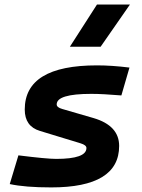

<svg xmlns="http://www.w3.org/2000/svg" viewBox="-20 -815 626 845"><path d="M205.6 9.8Q90.3 9.8 22.9 -4.9L61 -131.3Q123.5 -123.5 165 -119.6Q206.5 -115.7 227.5 -115.7Q360.4 -115.7 360.4 -163.6Q360.4 -176.3 335 -184.1L155.8 -238.8Q88.9 -258.8 88.9 -333Q88.9 -527.3 406.7 -527.3Q439.5 -527.3 475.1 -524.9Q510.7 -522.5 549.8 -517.6L514.2 -395Q473.6 -398.4 440.7 -400.1Q407.7 -401.9 381.8 -401.9Q229.5 -401.9 229.5 -355.5Q229.5 -342.3 253.9 -335.4L391.6 -295.4Q504.4 -262.2 504.4 -172.9Q504.4 9.8 205.6 9.8ZM287.6 -609.4 406.7 -794.9H551.8L422.9 -609.4Z"/></svg>

Font: CaskaydiaCove NFP
Style: Bold Italic
Weight: 700
Italic angle: -10°
Designer: Aaron Bell
Foundry: Saja Typeworks
Version: Version 2111.001; VTT 6.35;Nerd Fonts 3.1.1